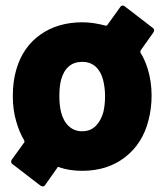

<svg xmlns="http://www.w3.org/2000/svg" viewBox="-20 -605 584 689"><path d="M484 -423Q484 -422 484 -420Q484 -418 484 -416Q499 -393 510 -358Q524 -313 524 -262Q524 -216 513 -174Q492 -90 429 -41Q366 8 275 8Q228 8 192 -5Q191 -6 189 -6Q186 -6 185 -2L142 59Q139 64 133 64Q130 64 125 61L25 -16Q20 -19 20 -25Q20 -29 23 -33L67 -94Q68 -96 68 -97Q68 -99 67 -101Q49 -131 38 -170Q26 -211 26 -260Q26 -315 39 -357Q62 -436 124.5 -480.5Q187 -525 276 -525Q314 -525 359 -513Q360 -513 361 -513Q364 -513 365 -515L411 -579Q414 -584 417 -584.5Q420 -585 421 -585Q425 -585 428 -582L528 -505Q533 -502 533 -496Q533 -493 530 -488ZM351 -203Q357 -229 357 -260Q357 -290 350 -318Q342 -349 323 -366Q304 -383 275 -383Q217 -383 199 -318Q193 -294 193 -260Q193 -229 199 -203Q207 -171 226.5 -152.5Q246 -134 275 -134Q304 -134 323 -152.5Q342 -171 351 -203Z"/></svg>

Font: LinhAnh ExtBd
Style: Regular
Weight: 800
Designer: Jeremy Tribby
Foundry: Tribby Type
Version: Version 1.408